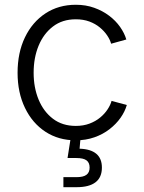

<svg xmlns="http://www.w3.org/2000/svg" viewBox="-20 -570 594 794"><path d="M293.5 10.3Q222.2 10.3 168 -25.1Q113.8 -60.5 83.3 -123.8Q52.7 -187 52.7 -269Q52.7 -352.5 83.3 -415.8Q113.8 -479 168 -514.6Q222.2 -550.3 293.5 -550.3Q335 -550.3 369.6 -537.8Q404.3 -525.4 431.4 -504.9Q458.5 -484.4 476.6 -458.7Q494.6 -433.1 502.4 -406.7L439.5 -389.2Q435.1 -405.8 423.1 -423.6Q411.1 -441.4 392.8 -456.5Q374.5 -471.7 349.6 -481Q324.7 -490.2 293.5 -490.2Q237.8 -490.2 199 -460.4Q160.2 -430.7 139.6 -380.9Q119.1 -331.1 119.1 -269Q119.1 -208 139.6 -158.2Q160.2 -108.4 199 -78.9Q237.8 -49.3 293.5 -49.3Q324.7 -49.3 350.1 -58.8Q375.5 -68.4 394.3 -84Q413.1 -99.6 425 -117.9Q437 -136.2 441.4 -152.8L504.4 -135.7Q496.6 -108.4 478.5 -82.8Q460.4 -57.1 433.1 -35.9Q405.8 -14.6 370.4 -2.2Q335 10.3 293.5 10.3ZM242.2 204.1V162.6H296.4Q324.7 162.6 337.6 152.8Q350.6 143.1 350.6 123Q350.6 102.5 337.6 93Q324.7 83.5 295.4 83.5H259.3L275.4 -18.6H313V0L309.1 44.9Q355 46.4 378.2 65.9Q401.4 85.4 401.4 123Q401.4 163.6 375 183.8Q348.6 204.1 296.9 204.1Z"/></svg>

Font: Inter 16pt Light
Style: Regular
Weight: 300
Version: Version 4.001;git-66647c0bb